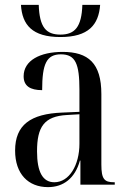

<svg xmlns="http://www.w3.org/2000/svg" viewBox="-20 -758 526 788"><path d="M228 -606C343 -606 385 -656 391 -738H318C315 -647 287 -616 228 -616C169 -616 142 -646 139 -738H66C71 -656 112 -606 228 -606ZM177 10C240 10 288 -26 308 -99H310V0H451V-10H448C408 -10 396 -23 396 -83V-372C396 -499 342 -545 237 -545C145 -545 77 -510 77 -445C77 -405 104 -388 153 -388C153 -496 171 -535 230 -535C290 -535 306 -496 306 -389V-299L236 -296C105 -291 42 -245 42 -140C42 -44 96 10 177 10ZM203 -10C156 -10 132 -51 132 -137C132 -237 161 -281 255 -286L306 -289V-168C306 -80 264 -10 203 -10Z"/></svg>

Font: Noto Serif Display Condensed
Style: Regular
Weight: 400
Width: 3
Designer: Monotype Design Team
Foundry: Monotype Imaging Inc.
Version: Version 2.009